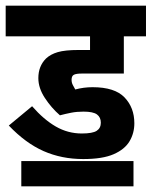

<svg xmlns="http://www.w3.org/2000/svg" viewBox="-20 -642 534 676"><path d="M274 -249Q250 -249 230 -245Q210 -241 191 -236Q161 -262 138 -297Q115 -332 115 -367Q115 -409 142 -436Q158 -451 183.5 -458.5Q209 -466 257 -466H297V-514H0V-622H494V-514H416V-383H267Q249 -383 240.5 -379Q232 -375 232 -361Q232 -351 236.5 -342.5Q241 -334 245 -327Q260 -331 275 -333Q290 -335 306 -335Q384 -335 418.5 -299Q453 -263 453 -208Q453 -173 436 -144.5Q419 -116 380 -99Q341 -82 273 -82Q197 -82 133.5 -110Q70 -138 11 -200L93 -268Q134 -221 176.5 -196.5Q219 -172 268 -172Q306 -172 320.5 -181.5Q335 -191 335 -210Q335 -229 321.5 -239Q308 -249 274 -249ZM55 -75H450V14H55Z"/></svg>

Font: Noto Sans Devanagari UI ExtraCondensed
Style: Bold
Weight: 700
Width: 2
Designer: Jelle Bosma - Monotype Design Team
Foundry: Monotype Imaging Inc.
Version: Version 2.004